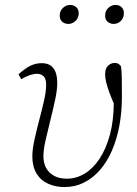

<svg xmlns="http://www.w3.org/2000/svg" viewBox="-20 -745 554 778"><path d="M241 13Q205 13 175 -0.5Q145 -14 128 -42Q111 -70 111 -112Q111 -139 119.5 -178Q128 -217 139 -258.5Q150 -300 158.5 -337.5Q167 -375 167 -401Q167 -427 156 -436.5Q145 -446 131 -446Q117 -446 100.5 -440.5Q84 -435 66 -424L55 -444Q83 -469 104 -479Q125 -489 149 -489Q181 -489 196.5 -468.5Q212 -448 212 -409Q212 -381 203.5 -341Q195 -301 184 -257.5Q173 -214 164.5 -176Q156 -138 156 -112Q156 -70 181.5 -45.5Q207 -21 251 -21Q289 -21 323 -41.5Q357 -62 383.5 -102Q410 -142 425.5 -199.5Q441 -257 441 -331Q441 -347 440.5 -361.5Q440 -376 440 -392L457 -358L453 -298Q434 -341 424 -368Q414 -395 410 -412.5Q406 -430 406 -444Q406 -468 418 -479Q430 -490 445 -490Q454 -490 459.5 -486.5Q465 -483 470 -477Q473 -459 473.5 -427Q474 -395 474 -355Q474 -290 463.5 -234.5Q453 -179 433 -133.5Q413 -88 384.5 -55.5Q356 -23 320 -5Q284 13 241 13ZM257 -648Q243 -648 232.5 -656.5Q222 -665 222 -682Q222 -701 235 -713Q248 -725 264 -725Q279 -725 289 -716Q299 -707 299 -692Q299 -672 286 -660Q273 -648 257 -648ZM440 -648Q427 -648 416.5 -656.5Q406 -665 406 -682Q406 -701 419 -713Q432 -725 448 -725Q463 -725 472.5 -716Q482 -707 482 -692Q482 -672 469.5 -660Q457 -648 440 -648Z"/></svg>

Font: Source Serif 4 18pt Light
Style: Italic
Weight: 300
Italic angle: -12°
Designer: Frank Grießhammer
Foundry: Adobe Systems Incorporated
Version: Version 4.004;hotconv 1.0.116;makeotfexe 2.5.65601